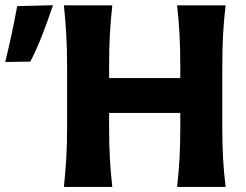

<svg xmlns="http://www.w3.org/2000/svg" viewBox="-140 -734 966 754"><path d="M111 0Q117 -57.5 120.2 -111.5Q123.5 -165.5 123.5 -232.5V-474.5Q123.5 -543.5 120.2 -598.8Q117 -654 111 -713H301Q294.5 -654 291.5 -598.8Q288.5 -543.5 288.5 -474.5V-427.5H568V-474.5Q568 -543.5 565 -598.8Q562 -654 555.5 -713H746Q739 -654 736 -598.8Q733 -543.5 733 -474.5V-232.5Q733 -165.5 736 -111.5Q739 -57.5 746 0H555.5Q562 -57.5 565 -111.5Q568 -165.5 568 -232.5V-290.5H288.5V-232.5Q288.5 -165.5 291.5 -111.5Q294.5 -57.5 301 0ZM-119.5 -490.5Q-106 -545.5 -94.2 -600.2Q-82.5 -655 -72.5 -710L68 -713.5Q49 -656.5 27 -599.2Q5 -542 -21 -492Z"/></svg>

Font: Commissioner Flair
Style: Bold
Weight: 700
Designer: Kostas Bartsokas
Foundry: Kostas Bartsokas
Version: Version 1.000; ttfautohint (v1.8.3)